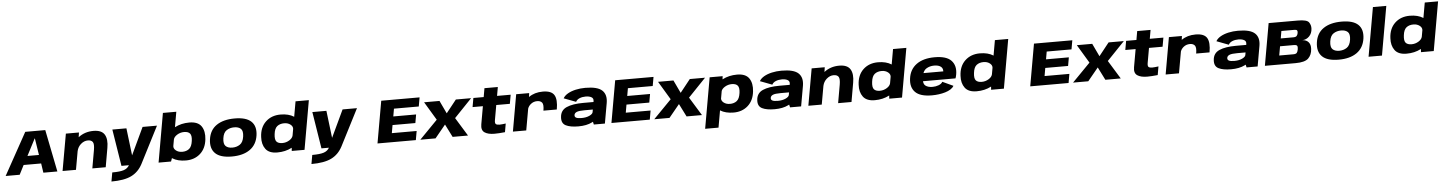

<svg xmlns="http://www.w3.org/2000/svg" viewBox="-38 -1809 23090 3068"><g transform="rotate(-5 11506.5 -275.0)"><path d="M-15.5 0 358 -675.5H679L814 0H589.5L567 -150H286L209.5 0ZM359.5 -288.5H544L502 -556.5H498.5Z M897.5 0 1002 -590.5H1212L1201 -515.5Q1303.5 -595.5 1444 -595.5Q1574 -595.5 1620.8 -520Q1667.5 -444.5 1643 -306L1589.5 0H1375L1426.5 -293Q1442.5 -386 1420 -418.8Q1397.5 -451.5 1341.5 -451.5Q1280.5 -451.5 1228 -405Q1179.5 -361.5 1165 -295.5L1112.5 0Z M1842 0 1747.5 -590.5H1973L2026 -152.5L2232.5 -590.5H2463.5L2161.5 0Q2096.5 123 1981.5 179.2Q1866.5 235.5 1661 235.5L1686.5 92Q1812 92 1873 71.5Q1934 50.5 1961.5 0Z M2437.5 0 2575.5 -785H2790.5L2747.5 -540.5Q2748 -541 2749 -541.5Q2852.5 -595.5 2982 -595.5Q3120 -595.5 3174.8 -515.5Q3229.5 -435.5 3214.5 -304.5Q3198.5 -159.5 3106.8 -77.8Q3015 4 2876.5 4Q2747 4 2662 -49.5Q2659 -51.5 2656.5 -53.5L2637.5 0ZM2713.5 -346 2695 -242Q2691.5 -201.5 2729 -171.5Q2769.5 -139 2830 -139Q2896.5 -139 2940.5 -173.5Q2984.5 -208 2996.5 -300Q3008 -384 2979.8 -417.8Q2951.5 -451.5 2885 -451.5Q2824.5 -451.5 2772.5 -419Q2722.5 -387.5 2713.5 -346Z M3613 5Q3428.5 5 3348.2 -74Q3268 -153 3288 -298.5Q3308.5 -447.5 3418.5 -522.2Q3528.5 -597 3709.5 -597Q3893.5 -597 3974 -520.5Q4054.5 -444 4034.5 -298.5Q4013.5 -149.5 3903.8 -72.2Q3794 5 3613 5ZM3633 -136Q3702 -136 3754.5 -171Q3807 -206 3820 -297Q3833 -388 3795.8 -422.2Q3758.5 -456.5 3689.5 -456.5Q3621 -456.5 3568 -422.5Q3515 -388.5 3502.5 -297Q3490 -206 3527.2 -171Q3564.5 -136 3633 -136Z M4573.5 0 4577.5 -51.5Q4576 -50.5 4574 -49.5Q4472 4 4342.5 4Q4211 4 4155 -71.5Q4099 -147 4106 -264.5Q4112.5 -418 4205.8 -506.8Q4299 -595.5 4445 -595.5Q4574 -595.5 4659 -541.5Q4659.5 -541 4660 -541L4703 -785H4916.5L4778.5 0ZM4608 -244.5 4626.5 -349Q4630 -389 4592.5 -419Q4551.5 -451.5 4491 -451.5Q4423 -451.5 4379 -417Q4335 -382.5 4324.5 -291.5Q4313.5 -204.5 4342.2 -171.8Q4371 -139 4436.5 -139Q4497 -139 4549 -171.5Q4598.5 -202.5 4608 -244.5Z M5050 0 4955.5 -590.5H5181L5234 -152.5L5440.5 -590.5H5671.5L5369.5 0Q5304.5 123 5189.5 179.2Q5074.5 235.5 4869 235.5L4894.5 92Q5020 92 5081 71.5Q5142 50.5 5169.5 0Z M5949 0 6068 -675H6683L6657.5 -531H6259.5L6238 -408H6604L6580 -272H6214L6191.5 -144H6589.5L6564 0Z M6636 0 6925 -295.5 6748 -590.5H6995L7093 -383.5L7257.5 -590.5H7502L7219.5 -295.5L7401 0H7154L7050 -207L6880 0Z M7825.5 8.5Q7722 8.5 7666.8 -29.2Q7611.5 -67 7628 -160L7678.5 -446.5H7513L7538.5 -590.5H7704L7728.5 -731H7943L7918.5 -590.5H8136.5L8111 -446.5H7893L7851 -209Q7842.5 -159.5 7859 -144.5Q7875.5 -129.5 7918 -129.5Q7956.5 -130 8018 -139L7994 -2Q7892.5 8.5 7825.5 8.5Z M8636 -291Q8653 -388 8627.2 -419.8Q8601.5 -451.5 8549.5 -451.5Q8489 -451.5 8444.5 -414Q8409 -383.5 8396 -344.5L8335 0H8121L8225 -590.5H8433.5L8425.5 -528.5Q8425.5 -529 8426 -529Q8518.5 -595.5 8652 -595.5Q8789.5 -595.5 8834 -522.5Q8878.5 -449.5 8850.5 -291Z M9419 0 9408.5 -45.5Q9400.5 -41 9392 -36.5Q9304 8 9171 8Q9042.5 8 8971.2 -27.5Q8900 -63 8907 -160Q8913.5 -272.5 9012 -315.8Q9110.5 -359 9280 -359H9445L9447 -371.5Q9455 -417 9419.8 -437Q9384.5 -457 9326.5 -457Q9273 -457 9229.8 -439.2Q9186.5 -421.5 9168.5 -386L8975.5 -459Q8998.5 -501.5 9051.8 -532.2Q9105 -563 9178.2 -579.5Q9251.5 -596 9333.5 -596Q9529.5 -596 9603.2 -526.5Q9677 -457 9654 -324.5L9596.5 0ZM9416 -196 9424 -240H9289.5Q9201 -240 9165.5 -225Q9130 -210 9125 -179Q9120.5 -148 9146.5 -134.2Q9172.5 -120.5 9234.5 -120.5Q9306.5 -120.5 9359 -144.5Q9409 -168 9416 -196Z M9701.5 0 9820.5 -675H10435.5L10410 -531H10012L9990.5 -408H10356.5L10332.5 -272H9966.5L9944 -144H10342L10316.5 0Z M10388.5 0 10677.5 -295.5 10500.5 -590.5H10747.5L10845.5 -383.5L11010 -590.5H11254.5L10972 -295.5L11153.5 0H10906.5L10802.5 -207L10632.5 0Z M11185 223 11328.5 -590.5H11537L11530.5 -539.5Q11532.5 -540.5 11534 -541.5Q11637.5 -595.5 11767 -595.5Q11905.5 -595.5 11960 -515.5Q12014.5 -435.5 11999.5 -304.5Q11983.5 -159.5 11891.8 -77.8Q11800 4 11662 4Q11532.5 4 11447.5 -49.5Q11447.5 -49.5 11447.5 -49.5L11399.5 223ZM11480 -234Q11480.5 -198.5 11514 -171.5Q11555 -139 11615.5 -139Q11681.5 -139 11725.5 -173.5Q11769.5 -208 11782 -300Q11793.5 -384 11765 -417.8Q11736.5 -451.5 11670.5 -451.5Q11610 -451.5 11557.5 -419Q11514 -391.5 11501.5 -356.5Z M12566.5 0 12556 -45.5Q12548 -41 12539.5 -36.5Q12451.5 8 12318.5 8Q12190 8 12118.8 -27.5Q12047.5 -63 12054.5 -160Q12061 -272.5 12159.5 -315.8Q12258 -359 12427.5 -359H12592.5L12594.5 -371.5Q12602.5 -417 12567.2 -437Q12532 -457 12474 -457Q12420.5 -457 12377.2 -439.2Q12334 -421.5 12316 -386L12123 -459Q12146 -501.5 12199.2 -532.2Q12252.5 -563 12325.8 -579.5Q12399 -596 12481 -596Q12677 -596 12750.8 -526.5Q12824.5 -457 12801.5 -324.5L12744 0ZM12563.5 -196 12571.5 -240H12437Q12348.5 -240 12313 -225Q12277.5 -210 12272.5 -179Q12268 -148 12294 -134.2Q12320 -120.5 12382 -120.5Q12454 -120.5 12506.5 -144.5Q12556.5 -168 12563.5 -196Z M12860 0 12964.5 -590.5H13174.5L13163.5 -515.5Q13266 -595.5 13406.5 -595.5Q13536.5 -595.5 13583.2 -520Q13630 -444.5 13605.5 -306L13552 0H13337.5L13389 -293Q13405 -386 13382.5 -418.8Q13360 -451.5 13304 -451.5Q13243 -451.5 13190.5 -405Q13142 -361.5 13127.5 -295.5L13075 0Z M14157.5 0 14161.5 -51.5Q14160 -50.5 14158 -49.5Q14056 4 13926.5 4Q13795 4 13739 -71.5Q13683 -147 13690 -264.5Q13696.5 -418 13789.8 -506.8Q13883 -595.5 14029 -595.5Q14158 -595.5 14243 -541.5Q14243.5 -541 14244 -541L14287 -785H14500.5L14362.5 0ZM14192 -244.5 14210.5 -349Q14214 -389 14176.5 -419Q14135.5 -451.5 14075 -451.5Q14007 -451.5 13963 -417Q13919 -382.5 13908.5 -291.5Q13897.5 -204.5 13926.2 -171.8Q13955 -139 14020.5 -139Q14081 -139 14133 -171.5Q14182.5 -202.5 14192 -244.5Z M14843 6.5Q14655 6.5 14576.5 -72.5Q14498 -151.5 14517 -292Q14536 -437.5 14645 -517Q14754 -596.5 14937.5 -596.5Q15127 -596.5 15203.8 -514.5Q15280.5 -432.5 15257 -294Q15250.5 -256.5 15240.5 -231H14719Q14722.5 -182.5 14748.5 -161Q14789 -127.5 14864 -127.5Q14914.5 -127.5 14961.2 -144.8Q15008 -162 15025.5 -195L15197 -115.5Q15180 -84 15143 -60.8Q15106 -37.5 15056.8 -22.8Q15007.5 -8 14952.2 -0.8Q14897 6.5 14843 6.5ZM14738 -359.5H15056Q15058.5 -408 15027 -434Q14990 -464.5 14918 -464.5Q14845.5 -464.5 14790.5 -429.5Q14756.5 -407.5 14738 -359.5Z M15791.5 0 15795.5 -51.5Q15794 -50.5 15792 -49.5Q15690 4 15560.5 4Q15429 4 15373 -71.5Q15317 -147 15324 -264.5Q15330.5 -418 15423.8 -506.8Q15517 -595.5 15663 -595.5Q15792 -595.5 15877 -541.5Q15877.5 -541 15878 -541L15921 -785H16134.5L15996.5 0ZM15826 -244.5 15844.5 -349Q15848 -389 15810.5 -419Q15769.5 -451.5 15709 -451.5Q15641 -451.5 15597 -417Q15553 -382.5 15542.5 -291.5Q15531.5 -204.5 15560.2 -171.8Q15589 -139 15654.5 -139Q15715 -139 15767 -171.5Q15816.5 -202.5 15826 -244.5Z M16419 0 16538 -675H17153L17127.5 -531H16729.5L16708 -408H17074L17050 -272H16684L16661.5 -144H17059.5L17034 0Z M17106 0 17395 -295.5 17218 -590.5H17465L17563 -383.5L17727.5 -590.5H17972L17689.5 -295.5L17871 0H17624L17520 -207L17350 0Z M18295.5 8.5Q18192 8.5 18136.8 -29.2Q18081.5 -67 18098 -160L18148.5 -446.5H17983L18008.5 -590.5H18174L18198.5 -731H18413L18388.5 -590.5H18606.5L18581 -446.5H18363L18321 -209Q18312.5 -159.5 18329 -144.5Q18345.5 -129.5 18388 -129.5Q18426.5 -130 18488 -139L18464 -2Q18362.5 8.5 18295.5 8.5Z M19106 -291Q19123 -388 19097.2 -419.8Q19071.5 -451.5 19019.5 -451.5Q18959 -451.5 18914.5 -414Q18879 -383.5 18866 -344.5L18805 0H18591L18695 -590.5H18903.5L18895.5 -528.5Q18895.5 -529 18896 -529Q18988.5 -595.5 19122 -595.5Q19259.5 -595.5 19304 -522.5Q19348.5 -449.5 19320.5 -291Z M19889 0 19878.5 -45.5Q19870.5 -41 19862 -36.5Q19774 8 19641 8Q19512.5 8 19441.2 -27.5Q19370 -63 19377 -160Q19383.5 -272.5 19482 -315.8Q19580.5 -359 19750 -359H19915L19917 -371.5Q19925 -417 19889.8 -437Q19854.5 -457 19796.5 -457Q19743 -457 19699.8 -439.2Q19656.5 -421.5 19638.5 -386L19445.5 -459Q19468.5 -501.5 19521.8 -532.2Q19575 -563 19648.2 -579.5Q19721.5 -596 19803.5 -596Q19999.5 -596 20073.2 -526.5Q20147 -457 20124 -324.5L20066.5 0ZM19886 -196 19894 -240H19759.5Q19671 -240 19635.5 -225Q19600 -210 19595 -179Q19590.5 -148 19616.5 -134.2Q19642.5 -120.5 19704.5 -120.5Q19776.5 -120.5 19829 -144.5Q19879 -168 19886 -196Z M20183 0 20302 -675H20771Q20915.5 -675 20947.2 -629.5Q20979 -584 20976 -528.5Q20972.5 -452 20926 -405Q20879.5 -358 20816 -356Q20879.5 -352.5 20913.5 -313.2Q20947.5 -274 20943 -204.5Q20937.5 -110 20881 -55Q20824.5 0 20675.5 0ZM20425.5 -144H20652Q20692.5 -144 20707.2 -160.8Q20722 -177.5 20729 -216.5Q20735.5 -255 20725.8 -272.5Q20716 -290 20672 -290H20451.5ZM20473.5 -414H20676Q20714 -414 20729.2 -430.5Q20744.5 -447 20749.5 -476Q20754.5 -505 20745.5 -518.2Q20736.5 -531.5 20700 -531.5H20494Z M21368 5Q21183.5 5 21103.2 -74Q21023 -153 21043 -298.5Q21063.5 -447.5 21173.5 -522.2Q21283.5 -597 21464.5 -597Q21648.5 -597 21729 -520.5Q21809.5 -444 21789.5 -298.5Q21768.5 -149.5 21658.8 -72.2Q21549 5 21368 5ZM21388 -136Q21457 -136 21509.5 -171Q21562 -206 21575 -297Q21588 -388 21550.8 -422.2Q21513.5 -456.5 21444.5 -456.5Q21376 -456.5 21323 -422.5Q21270 -388.5 21257.5 -297Q21245 -206 21282.2 -171Q21319.5 -136 21388 -136Z M21846 0 21984.5 -785H22199L22061 0Z M22686.5 0 22690.5 -51.5Q22689 -50.5 22687 -49.5Q22585 4 22455.5 4Q22324 4 22268 -71.5Q22212 -147 22219 -264.5Q22225.5 -418 22318.8 -506.8Q22412 -595.5 22558 -595.5Q22687 -595.5 22772 -541.5Q22772.5 -541 22773 -541L22816 -785H23029.5L22891.5 0ZM22721 -244.5 22739.5 -349Q22743 -389 22705.5 -419Q22664.5 -451.5 22604 -451.5Q22536 -451.5 22492 -417Q22448 -382.5 22437.5 -291.5Q22426.5 -204.5 22455.2 -171.8Q22484 -139 22549.5 -139Q22610 -139 22662 -171.5Q22711.5 -202.5 22721 -244.5Z"/></g></svg>

Font: Anybody ExtraExpanded ExtraBold
Style: Italic
Weight: 800
Width: 8
Italic angle: -10°
Designer: Tyler Finck
Foundry: Etcetera Type Company
Version: Version 1.010; ttfautohint (v1.8.3) -l 8 -r 50 -G 200 -x 14 